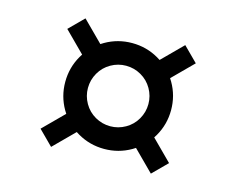

<svg xmlns="http://www.w3.org/2000/svg" viewBox="-78 -718 905 736"><g transform="rotate(15 375.0 -350.0)"><path d="M165 -350Q165 -407 193 -455.5Q221 -504 269.5 -532Q318 -560 375 -560Q432 -560 480.5 -532Q529 -504 557 -455.5Q585 -407 585 -350Q585 -293 557 -244.5Q529 -196 480.5 -168Q432 -140 375 -140Q318 -140 269.5 -168Q221 -196 193 -244.5Q165 -293 165 -350ZM120 -152 205 -237 262 -180 177 -95ZM495 -350Q495 -382 479 -410Q463 -438 435 -454Q407 -470 375 -470Q343 -470 315 -454Q287 -438 271 -410Q255 -382 255 -350Q255 -318 271 -290Q287 -262 315 -246Q343 -230 375 -230Q407 -230 435 -246Q463 -262 479 -290Q495 -318 495 -350ZM120 -548 177 -605 262 -520 205 -463ZM488 -180 545 -237 630 -152 573 -95ZM488 -520 573 -605 630 -548 545 -463Z"/></g></svg>

Font: Martian Mono sWd Rg
Style: Regular
Weight: 400
Width: 6
Monospace: yes
Designer: Roman Shamin
Foundry: Evil Martians
Version: Version 1.000